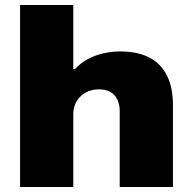

<svg xmlns="http://www.w3.org/2000/svg" viewBox="-20 -745 768 765"><path d="M60 0V-725H272V-470H279Q301 -494 330 -509.5Q359 -525 392 -532.5Q425 -540 458 -540Q529 -540 575.5 -515.5Q622 -491 645.5 -443.5Q669 -396 669 -327V0H457V-302Q457 -321 452 -337Q447 -353 437 -364.5Q427 -376 411.5 -382.5Q396 -389 374 -389Q344 -389 321 -376Q298 -363 285 -341Q272 -319 272 -291V0Z"/></svg>

Font: Archivo SemiExpanded Black
Style: Regular
Weight: 900
Width: 6
Designer: Hector Gatti
Foundry: Omnibus-Type
Version: Version 2.001